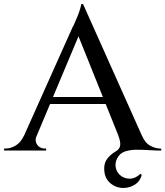

<svg xmlns="http://www.w3.org/2000/svg" viewBox="-36 -734 806 936"><path d="M369 -714 683 -12 568 -6 335 -586ZM369 -714 376 -627 114 -3H50L318 -602Q320 -604 326 -617.5Q332 -631 340 -650Q348 -669 353.5 -687Q359 -705 360 -714ZM497 -261V-227H191V-261ZM142 -73Q135 -53 140 -39Q145 -25 156.5 -17.5Q168 -10 180 -10H189V0H-16V-10Q-16 -10 -11.5 -10Q-7 -10 -7 -10Q16 -10 40.5 -24.5Q65 -39 81 -73ZM590 0Q557 6 542 27Q527 48 527 71Q528 100 548 118.5Q568 137 596 137Q624 137 649 113L655 119Q647 148 626 163Q605 178 578.5 181.5Q552 185 527.5 175Q503 165 487 142.5Q471 120 472 84Q473 56 489 37Q505 18 525 6Q546 -5 549.5 -23Q553 -41 541 -72L658 -69Q672 -37 695.5 -24Q719 -11 742 -10Q742 -10 746 -9.5Q750 -9 750 -9V0Q724 0 702 -1.5Q680 -3 661.5 -3.5Q643 -4 625.5 -4Q608 -4 590 0Z"/></svg>

Font: Cinzel Eorzea
Style: Regular
Weight: 500
Designer: Natanael Gama
Version: Version 2.000